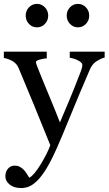

<svg xmlns="http://www.w3.org/2000/svg" viewBox="-29 -746 556 983"><path d="M-1.5 157.2Q-1.5 132.8 12 117.4Q25.4 102.1 45.4 102.1Q61 102.1 72.3 107.9Q83.5 113.8 92.3 123Q99.6 130.4 107.9 143.1Q116.2 155.8 121.1 164.1Q145.5 150.9 179.4 95.2Q213.4 39.6 228.5 -2.4Q182.1 -118.2 144.5 -209.5Q106.9 -300.8 65.9 -398.4Q56.6 -420.9 34.7 -433.3Q12.7 -445.8 -9.3 -449.2V-481.4H210.4V-447.3Q195.8 -446.8 175.3 -441.2Q154.8 -435.5 154.8 -428.2Q154.8 -425.3 157 -418.5Q159.2 -411.6 162.1 -404.3Q180.7 -356 218.8 -264.9Q256.8 -173.8 277.8 -119.1Q299.8 -171.4 323.5 -227.3Q347.2 -283.2 376.5 -359.4Q379.9 -368.7 386.2 -385Q392.6 -401.4 392.6 -413.1Q392.6 -425.8 370.4 -436.8Q348.1 -447.8 328.1 -450.2V-481.4H506.8V-451.2Q492.2 -448.7 468.3 -434.3Q444.3 -419.9 432.6 -393.6Q374.5 -258.8 329.3 -147.9Q284.2 -37.1 260.7 15.1Q230 83.5 205.8 121.8Q181.6 160.2 158.7 182.1Q136.2 202.6 117.9 209.7Q99.6 216.8 80.1 216.8Q42 216.8 20.3 198.7Q-1.5 180.7 -1.5 157.2ZM427.7 -666Q427.7 -641.1 410.9 -623.5Q394 -606 370.1 -606Q346.2 -606 329.3 -623.5Q312.5 -641.1 312.5 -666Q312.5 -690.9 329.3 -708.5Q346.2 -726.1 370.1 -726.1Q394 -726.1 410.9 -708.5Q427.7 -690.9 427.7 -666ZM217.8 -666Q217.8 -641.1 200.9 -623.5Q184.1 -606 160.2 -606Q136.2 -606 119.4 -623.5Q102.5 -641.1 102.5 -666Q102.5 -690.9 119.4 -708.5Q136.2 -726.1 160.2 -726.1Q184.1 -726.1 200.9 -708.5Q217.8 -690.9 217.8 -666Z"/></svg>

Font: UniBurma_GGSerif
Style: Book
Weight: 400
Designer: Victor San Kho Lin (for Burmese only and related typography optimization with it)
Foundry: http://www.unimm.org
Version: 2.0